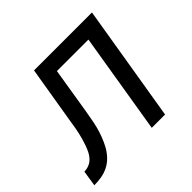

<svg xmlns="http://www.w3.org/2000/svg" viewBox="-173 -663 806 806"><g transform="rotate(-45 230.0 -260.0)"><path d="M301 0 375 -450H188L155 -247Q151 -226 147.5 -205Q144 -184 138.5 -163Q133 -142 125 -121Q117 -100 106.5 -80.5Q96 -61 80 -44Q64 -27 44 -17Q24 -7 2.5 -3.5Q-19 0 -40 0L-29 -70Q-15 -70 -1 -75.5Q13 -81 23.5 -92Q34 -103 40.5 -116.5Q47 -130 52 -144Q57 -158 61 -172Q65 -186 68 -199.5Q71 -213 73.5 -227Q76 -241 78 -255L122 -520H466L380 0Z"/></g></svg>

Font: Iosevka Oblique
Style: Regular
Weight: 400
Italic angle: -9°
Monospace: yes
Designer: Belleve Invis
Foundry: Belleve Invis
Version: Version 32.5.0; ttfautohint (v1.8.4)